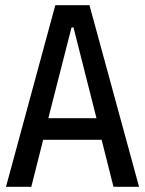

<svg xmlns="http://www.w3.org/2000/svg" viewBox="-20 -716 556 736"><path d="M3 0 192 -696H323L513 0H415L362 -210L411 -180H106L153 -210L100 0ZM154 -219 123 -263H393L361 -219L251 -653L303 -611H212L265 -653Z"/></svg>

Font: Ruda Medium
Style: Regular
Weight: 500
Version: Version 2.001